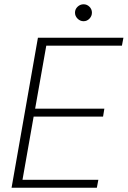

<svg xmlns="http://www.w3.org/2000/svg" viewBox="-20 -876 596 896"><path d="M34 0 157 -700H556L549 -663H196L144 -369H467L461 -332H137L85 -37H439L432 0ZM370 -777Q354 -777 342 -789Q330 -801 330 -817Q330 -833 342 -844.5Q354 -856 370 -856Q386 -856 397.5 -844.5Q409 -833 409 -817Q409 -801 397.5 -789Q386 -777 370 -777Z"/></svg>

Font: DM Sans 18pt ExtraLight
Style: Italic
Weight: 250
Italic angle: -10°
Designer: Colophon Foundry, Jonny Pinhorn
Foundry: Colophon Foundry
Version: Version 4.004;gftools[0.9.30]